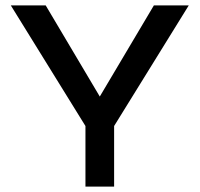

<svg xmlns="http://www.w3.org/2000/svg" viewBox="-20 -690 738 710"><path d="M20 -670 296 -224V0H402V-224L678 -670H549L349 -333L149 -670Z"/></svg>

Font: LT Wave Text Medium
Style: Regular
Weight: 500
Designer: Daniel Lyons
Version: Version 2.5 (Glyphs App)